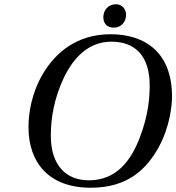

<svg xmlns="http://www.w3.org/2000/svg" viewBox="-20 -868 829 903"><path d="M466 -787C466 -758 483 -738 515 -738C550 -738 573 -765 573 -799C573 -824 555 -848 525 -848C492 -848 466 -823 466 -787ZM114 -270C114 -105 208 15 407 15C584 15 671 -76 726 -175C780 -273 789 -375 789 -414C789 -619 665 -707 500 -707C340 -707 241 -619 183 -523C128 -430 114 -336 114 -270ZM219 -230C219 -314 235 -407 281 -504C327 -599 398 -672 504 -672C614 -672 684 -607 684 -466C684 -409 678 -326 637 -220C596 -113 528 -20 398 -20C290 -20 219 -91 219 -230Z"/></svg>

Font: Heuristica
Style: Italic
Weight: 400
Italic angle: -13°
Version: Version 1.0.1